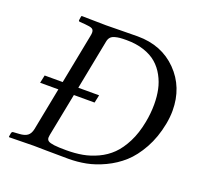

<svg xmlns="http://www.w3.org/2000/svg" viewBox="-116 -772 925 898"><g transform="rotate(20 347.0 -322.5)"><path d="M19 -18.1Q21 -26.9 27.8 -26.9L57.1 -28.8Q83.5 -30.3 97.4 -40.5Q111.3 -50.8 116.2 -74.2L157.7 -287.1H66.9L75.2 -326.2H165L212.9 -571.8Q215.3 -583 215.3 -589.8Q215.3 -604.5 205.8 -609.4Q196.3 -614.3 170.9 -616.2L145 -618.2Q136.7 -618.2 138.2 -626L141.1 -645L144 -647Q233.9 -645 265.1 -645Q281.7 -645 335.2 -646Q388.7 -647 421.9 -647Q541.5 -647 617.7 -569.6Q693.8 -492.2 693.8 -375.5Q693.8 -343.8 687 -308.1Q673.3 -237.3 642.6 -181.9Q611.8 -126.5 574 -92.5Q536.1 -58.6 489.5 -36.6Q442.9 -14.6 399.9 -6.3Q356.9 2 313 2Q255.9 2 203.4 1Q150.9 0 140.1 0Q107.9 0 18.1 2L16.1 0ZM192.9 -73.2Q191.4 -65.9 191.4 -60.1Q191.4 -48.8 199.5 -43.2Q207.5 -37.6 228.5 -34.9Q249.5 -32.2 290 -32.2Q333 -32.2 369.9 -38.8Q406.7 -45.4 443.8 -62.7Q481 -80.1 509.3 -107.9Q537.6 -135.7 560.5 -180.7Q583 -225.1 594.2 -284.2Q603 -329.6 603 -374Q603 -413.1 595.9 -447Q588.9 -481 572 -512Q555.2 -543 530 -564.9Q504.9 -586.9 466.3 -599.9Q427.7 -612.8 378.9 -612.8Q358.9 -612.8 345.9 -611.6Q333 -610.4 320.3 -606.7Q307.6 -603 300.5 -595Q293.5 -586.9 291 -574.2L242.7 -326.2H346.2L337.9 -287.1H234.9Z"/></g></svg>

Font: Linux Libertine G
Style: Italic
Weight: 400
Italic angle: -12°
Designer: Philipp H. Poll
Foundry: Philipp H. Poll
Version: Version 5.1.3